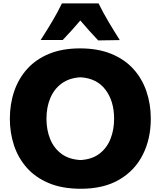

<svg xmlns="http://www.w3.org/2000/svg" viewBox="-20 -1117 962 1152"><path d="M465.3 15.6Q353.5 15.6 272.9 -18.3Q192.4 -52.2 140.6 -110.8Q88.9 -169.4 64 -245.1Q39.1 -320.8 39.1 -404.3Q39.1 -492.7 65.2 -569.3Q91.3 -646 143.6 -703.9Q195.8 -761.7 274.9 -794.2Q354 -826.7 460 -826.7Q567.9 -826.7 647.7 -793.9Q727.5 -761.2 780 -703.4Q832.5 -645.5 858.6 -568.8Q884.8 -492.2 884.8 -404.8Q884.8 -284.2 836.9 -189Q789.1 -93.8 695.6 -39.1Q602.1 15.6 465.3 15.6ZM462.9 -156.7Q531.7 -160.6 576.4 -194.6Q621.1 -228.5 642.8 -283.2Q664.6 -337.9 664.6 -404.8Q664.6 -510.7 612.5 -579.1Q560.5 -647.5 462.9 -653.3Q395.5 -649.4 350.1 -616.2Q304.7 -583 281.7 -528.3Q258.8 -473.6 258.8 -404.8Q258.8 -337.4 281 -282.7Q303.2 -228 348.4 -194.3Q393.6 -160.6 462.9 -156.7ZM569.3 -874.5Q541 -903.8 514.4 -933.8Q487.8 -963.9 461.9 -994.1Q436.5 -964.4 410.2 -935.1Q383.8 -905.8 356.4 -877H224.1Q259.3 -931.6 292.2 -986.8Q325.2 -1042 351.6 -1096.7H571.3Q598.1 -1042 630.9 -986.8Q663.6 -931.6 698.7 -876.5Z"/></svg>

Font: Pinar-DS2-FD ExtraBold
Style: Regular
Weight: 800
Designer: Amin Abedi
Version: Version 3.000